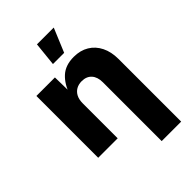

<svg xmlns="http://www.w3.org/2000/svg" viewBox="-278 -871 1184 1184"><g transform="rotate(-45 314.0 -279.0)"><path d="M224.1 -304.7V0H54.2V-539.1H215.8L218.3 -401.4H207Q228 -467.3 271.2 -507.1Q314.5 -546.9 387.2 -546.9Q444.3 -546.9 486.1 -521.7Q527.8 -496.6 550.8 -450.4Q573.7 -404.3 573.7 -342.3V204.1H403.8V-309.1Q403.8 -355 380.6 -380.6Q357.4 -406.2 315.9 -406.2Q288.6 -406.2 267.8 -394.3Q247.1 -382.3 235.6 -359.9Q224.1 -337.4 224.1 -304.7ZM265.6 -606 281.7 -761.7H428.2L363.3 -606Z"/></g></svg>

Font: Inter 18pt ExtraBold
Style: Regular
Weight: 800
Designer: Rasmus Andersson
Foundry: rsms
Version: Version 4.001;git-66647c0bb